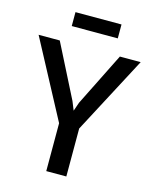

<svg xmlns="http://www.w3.org/2000/svg" viewBox="-133 -1011 882 1100"><g transform="rotate(15 307.5 -461.5)"><path d="M249.5 0V-284L5 -743H130.5L290.5 -427L311.5 -375L329.5 -427L487 -743H610.5L368.5 -284.5V0ZM175.5 -840.5V-923H448.5V-840.5Z"/></g></svg>

Font: Koeln Type Sans
Style: Regular
Weight: 400
Designer: Eben Sorkin
Foundry: Eben Sorkin
Version: Version 2.001